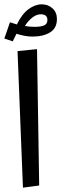

<svg xmlns="http://www.w3.org/2000/svg" viewBox="-32 -862 283 887"><path d="M74 5 49 -626 139 -635 149 -5ZM231 -774Q231 -732 199.5 -712.5Q168 -693 118 -693Q85 -693 44 -706L27 -671L-12 -684L14 -759Q20 -757 46 -749Q69 -797 99.5 -819.5Q130 -842 161 -842Q190 -842 210.5 -823.5Q231 -805 231 -774ZM187 -770Q187 -796 156 -796Q137 -796 117.5 -781Q98 -766 83 -742Q104 -738 128 -738Q156 -738 171.5 -744.5Q187 -751 187 -770Z"/></svg>

Font: FiraGO Book
Style: Italic
Weight: 350
Italic angle: -8°
Designer: bBox Type GmbH
Foundry: bBox Type GmbH
Version: Version 1.001